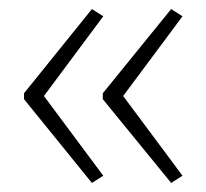

<svg xmlns="http://www.w3.org/2000/svg" viewBox="-20 -488 455 424"><path d="M33 -282 183 -468 208 -452 77 -276 208 -100 183 -84 33 -269ZM207 -282 358 -468 383 -452 252 -276 383 -100 358 -84 207 -269Z"/></svg>

Font: Noto Sans Gujarati UI SemiCondensed ExtraLight
Style: Regular
Weight: 200
Width: 4
Designer: Jelle Bosma - Monotype Design Team, Universal Thirst
Foundry: Monotype Imaging Inc.
Version: Version 2.106; ttfautohint (v1.8.4.7-5d5b)